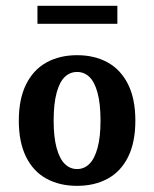

<svg xmlns="http://www.w3.org/2000/svg" viewBox="-20 -614 519 646"><path d="M43.3 -208.1Q43.3 -281.4 68 -330.6Q92.6 -379.8 136.8 -404.1Q180.9 -428.3 239.4 -428.3Q297.8 -428.3 341.9 -404.1Q386.1 -379.8 410.8 -330.6Q435.4 -281.4 435.4 -208.1Q435.4 -134.9 410.8 -85.6Q386.1 -36.4 341.9 -12.6Q297.8 11.3 239.4 11.3Q180.9 11.3 136.8 -12.6Q92.6 -36.4 68 -85.6Q43.3 -134.9 43.3 -208.1ZM318.2 -208.1Q318.2 -265.5 308.1 -302.2Q298.1 -338.9 280.5 -355.4Q263 -371.9 239.4 -371.9Q215.7 -371.9 198.2 -355.4Q180.6 -338.9 170.6 -302.2Q160.5 -265.5 160.5 -208.1Q160.5 -152 170.6 -115.8Q180.6 -79.5 198.2 -62.3Q215.7 -45.2 239.4 -45.2Q263 -45.2 280.5 -62.3Q298.1 -79.5 308.1 -115.8Q318.2 -152 318.2 -208.1ZM106 -594.4H374.9V-533.9H106Z"/></svg>

Font: Playfair Micro SmCond SmLight
Style: Regular
Weight: 360
Width: 4
Designer: Claus Eggers Sørensen
Foundry: Claus Eggers Sørensen
Version: Version 2.100;Glyphs 3.2 (3219)